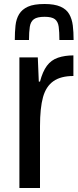

<svg xmlns="http://www.w3.org/2000/svg" viewBox="-20 -863 388 960"><path d="M77 77V-576H169L174 -455H180Q193 -505 214.5 -534Q236 -563 270 -574.5Q304 -586 347 -586V-483Q284 -483 247 -457Q210 -431 195 -377Q180 -323 180 -232V77ZM203 -843Q252 -843 282 -830Q312 -817 326 -792.5Q340 -768 344 -735.5Q348 -703 348 -663H277Q277 -703 273.5 -729Q270 -755 254.5 -767Q239 -779 203 -779Q166 -779 149.5 -767Q133 -755 129 -729Q125 -703 125 -663H54Q54 -702 57.5 -735Q61 -768 75.5 -792Q90 -816 119.5 -829.5Q149 -843 203 -843Z"/></svg>

Font: Farlight84_Sys_V01
Style: Regular
Weight: 400
Designer: Ryoko NISHIZUKA  (kana, bopomofo & ideographs); Paul D. Hunt (Latin, Greek & Cyrillic); Sandoll Communications , Soo-you
Foundry: Adobe
Version: Version 2.004;October 29, 2024;FontCreator 14.0.0.2814 64-bi